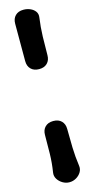

<svg xmlns="http://www.w3.org/2000/svg" viewBox="-141 -745 485 1000"><g transform="rotate(-15 101.0 -245.0)"><path d="M100 -390Q73 -390 57 -406Q41 -422 41 -449Q41 -499 41 -550Q41 -601 41 -651Q41 -678 57 -694Q73 -710 100 -710H102Q121 -710 138 -702.5Q155 -695 164.5 -681.5Q174 -668 171 -649Q164 -600 162.5 -549.5Q161 -499 161 -449Q161 -422 145 -406Q129 -390 102 -390ZM102 -110Q129 -110 145 -94Q161 -78 161 -51Q161 -1 162.5 49.5Q164 100 171 149Q174 168 164.5 184Q155 200 138 210Q121 220 102 220H100Q82 220 65 210Q48 200 38 184Q28 168 31 149Q39 100 40 49.5Q41 -1 41 -51Q41 -78 57 -94Q73 -110 100 -110Z"/></g></svg>

Font: Winky Sans Medium
Style: Regular
Weight: 500
Designer: Simon Atzbach
Foundry: typofactur
Version: Version 1.205